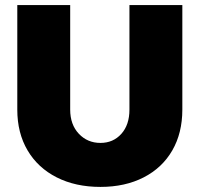

<svg xmlns="http://www.w3.org/2000/svg" viewBox="-20 -721 785 755"><path d="M375 -159Q425 -159 457 -194.5Q489 -230 489 -290V-701H697V-290Q697 -198 657.5 -129.5Q618 -61 545 -23.5Q472 14 375 14Q277 14 203 -23.5Q129 -61 88.5 -129.5Q48 -198 48 -290V-701H256V-290Q256 -231 290 -195Q324 -159 375 -159Z"/></svg>

Font: Gontserrat ExtraBold
Style: Regular
Weight: 800
Designer: Julieta Ulanovsky
Foundry: Julieta Ulanovsky
Version: Version 6.001